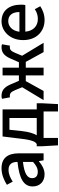

<svg xmlns="http://www.w3.org/2000/svg" viewBox="868 -1472 797 2574"><g transform="rotate(-90 1267.0 -185.5)"><path d="M216 13C284 13 340 -20 391 -63H394L404 0H498V-331C498 -480 435 -564 298 -564C210 -564 133 -528 76 -492L119 -414C166 -445 218 -470 278 -470C359 -470 383 -415 383 -350C154 -326 54 -265 54 -146C54 -49 121 13 216 13ZM251 -78C202 -78 165 -98 165 -154C165 -215 219 -258 383 -277V-142C338 -101 299 -78 251 -78Z M1169 -92H1087V-550H724L695 -314C676 -144 651 -108 622 -92H593V-18L605 193H704V0H1059V193H1158L1169 -18ZM796 -290 814 -458H972V-92H740C765 -133 785 -194 796 -290Z M1980 0 1806 -288 1846 -384C1870 -443 1894 -453 1922 -453C1930 -453 1934 -453 1941 -450L1960 -557C1951 -562 1939 -564 1924 -564C1859 -564 1810 -538 1770 -447L1719 -331H1646V-550H1543V-331H1470L1420 -447C1380 -538 1331 -564 1266 -564C1251 -564 1239 -562 1229 -557L1249 -450C1256 -453 1260 -453 1268 -453C1296 -453 1320 -443 1344 -384L1384 -287L1211 0H1334L1466 -239H1543V0H1646V-239H1724L1855 0Z M2284 13C2356 13 2419 -10 2470 -45L2430 -118C2390 -91 2348 -77 2299 -77C2203 -77 2138 -140 2129 -245H2486C2489 -260 2491 -279 2491 -303C2491 -459 2413 -564 2267 -564C2138 -564 2016 -454 2016 -274C2016 -93 2135 13 2284 13ZM2392 -324H2128C2139 -420 2201 -474 2269 -474C2349 -474 2392 -420 2392 -324Z"/></g></svg>

Font: Spoqa Han Sans Neo Medium
Style: Regular
Weight: 500
Designer: [Spoqa Han Sans Neo] Dong-huui Kim ___ Younghwa Kang ___ Yujin Lee ___ [Noto Sans] Ryoko NISHIZUKA ____ (kana & ideograp
Foundry: Spoqa (http://www.spoqa-han-sans.com)
Version: Version 1.100;hotconv 1.0.109;makeotfexe 2.5.65596